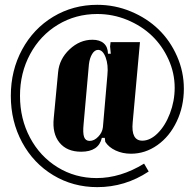

<svg xmlns="http://www.w3.org/2000/svg" viewBox="-20 -623 809 797"><path d="M402.8 -50.8Q389.6 6.8 316.9 6.8Q257.8 6.8 227.1 -30.8Q196.3 -68.4 203.1 -132.8L221.2 -323.2Q226.1 -377.9 268.6 -418Q311 -458 363.8 -458Q394 -458 410.9 -443.1Q427.7 -428.2 428.2 -399.9H439.9L437 -430.2L439 -448.2H561L530.8 -115.2Q523.4 -39.1 570.8 -39.1Q603.5 -39.1 634.8 -70.1Q666 -101.1 685.5 -152.3Q705.1 -203.6 705.1 -258.8Q705.1 -319.8 679.4 -376.5Q653.8 -433.1 610.8 -474.4Q567.9 -515.6 508.3 -540.3Q448.7 -564.9 383.8 -564.9Q293.9 -564.9 220.5 -520.5Q147 -476.1 105 -398.2Q63 -320.3 63 -225.1Q63 -129.9 104.5 -51.8Q146 26.4 219 71.3Q292 116.2 380.9 116.2Q480.5 116.2 578.1 56.2L597.2 88.9Q499.5 153.8 383.8 153.8Q283.2 153.8 200.9 104.2Q118.7 54.7 71.8 -32.2Q24.9 -119.1 24.9 -225.1Q24.9 -330.6 71.8 -417.2Q118.7 -503.9 200.9 -553.5Q283.2 -603 383.8 -603Q457 -603 523.7 -575.2Q590.3 -547.4 638.4 -500.7Q686.5 -454.1 714.8 -389.6Q743.2 -325.2 743.2 -254.9Q743.2 -181.2 713.6 -118.9Q684.1 -56.6 633.5 -20.8Q583 15.1 523.9 15.1Q488.8 15.1 460 1.7Q431.2 -11.7 417 -34.2L415 -50.8ZM349.1 -356 327.1 -108.9Q323.2 -70.8 329.1 -54.4Q335 -38.1 352.1 -38.1Q371.1 -38.1 387.9 -55.7Q404.8 -73.2 407.2 -95.2L425.8 -311Q430.2 -353.5 418.5 -384.8Q406.7 -416 387.2 -416Q373 -416 362.5 -398.9Q352.1 -381.8 349.1 -356Z"/></svg>

Font: Moniqa Black Paragraph
Style: Regular
Weight: 900
Designer: Rajesh Rajput
Foundry: Rajesh Rajput
Version: Version 1.000